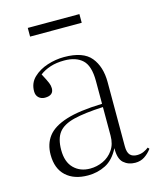

<svg xmlns="http://www.w3.org/2000/svg" viewBox="-107 -766 702 855"><g transform="rotate(-15 243.5 -338.0)"><path d="M193 14Q129 14 92 -20Q55 -54 55 -118Q55 -167 81 -201.5Q107 -236 168 -255.5Q229 -275 335 -278V-383Q335 -453 305.5 -480.5Q276 -508 222 -508Q186 -508 158 -499Q130 -490 109 -474Q126 -442 131.5 -428.5Q137 -415 137 -403Q137 -370 97 -370Q80 -370 68.5 -380.5Q57 -391 57 -410Q57 -448 83 -473Q109 -498 147.5 -510.5Q186 -523 225 -523Q313 -523 348.5 -479.5Q384 -436 384 -365V-69Q384 -41 395 -29Q406 -17 427 -17Q444 -17 457.5 -23Q471 -29 481 -37L487 -30Q472 -10 453.5 2Q435 14 411 14Q379 14 357.5 -5Q336 -24 337 -73Q312 -24 274.5 -5Q237 14 193 14ZM210 -13Q241 -13 269.5 -26Q298 -39 316.5 -65.5Q335 -92 335 -131V-263Q250 -259 199.5 -246.5Q149 -234 127.5 -206Q106 -178 106 -126Q106 -71 135 -42Q164 -13 210 -13ZM103 -650V-690H341V-650Z"/></g></svg>

Font: Literata 72pt ExtraLight
Style: Regular
Weight: 200
Designer: Latin by Veronika Burian and Jose Scaglione. Greek by Irene Vlachou. Cyrillic by Vera Evstafieva.
Foundry: TypeTogether
Version: Version 3.002